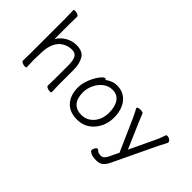

<svg xmlns="http://www.w3.org/2000/svg" viewBox="-95 -1191 1839 1839"><g transform="rotate(45 825.0 -271.5)"><path d="M430 -115V-293Q430 -357 412.5 -390Q395 -423 348 -423Q291 -423 243 -390Q195 -357 174 -287Q164 -255 161.5 -214Q159 -173 158 -105V-89Q158 -63 160 -21L161 1Q161 11 142 11Q124 11 107 3Q90 -5 90 -17L92 -115V-590L91 -639L89 -697Q89 -707 108 -707Q126 -707 143 -699Q160 -691 160 -679L158 -580V-376Q190 -428 241 -456.5Q292 -485 348 -485Q434 -485 465 -431Q496 -377 496 -297V-105L497 -67L499 1Q499 11 480 11Q462 11 445 3Q428 -5 428 -16V-17Q430 -49 430 -115Z M900 -486Q957 -486 1001 -457Q1045 -428 1069.5 -373.5Q1094 -319 1094 -245Q1094 -179 1065.5 -118.5Q1037 -58 983 -20Q929 18 855 18Q755 18 699.5 -42Q644 -102 644 -207Q644 -261 667 -318.5Q690 -376 719.5 -415Q749 -454 765 -454Q775 -454 782 -445Q806 -463 834 -474.5Q862 -486 900 -486ZM855 -43Q903 -43 942.5 -69.5Q982 -96 1004.5 -142Q1027 -188 1027 -245Q1027 -330 993.5 -378Q960 -426 894 -426Q843 -426 801 -394Q759 -362 735 -311Q711 -260 711 -208Q711 -126 748 -84.5Q785 -43 855 -43Z M1166 137Q1161 132 1161 124Q1161 109 1171.5 92Q1182 75 1194 75Q1201 75 1207 82Q1218 94 1231.5 97.5Q1245 101 1263 101Q1299 101 1324 46L1368 -46L1222 -377Q1202 -421 1181 -458Q1179 -462 1179 -464Q1179 -472 1191 -476Q1203 -480 1219 -480Q1234 -480 1245 -476.5Q1256 -473 1258 -467Q1273 -428 1288 -393L1404 -124L1527 -383Q1545 -421 1563 -476Q1566 -485 1580 -485Q1596 -485 1612.5 -473.5Q1629 -462 1629 -447Q1629 -441 1626 -435Q1604 -395 1587 -361L1376 82Q1355 125 1329.5 144.5Q1304 164 1266 164H1256Q1230 164 1208.5 159Q1187 154 1166 137Z"/></g></svg>

Font: Iansui 0.93
Style: Regular
Weight: 400
Designer: But Ko / Fontworks Inc.
Foundry: zi-hi.com / Fontworks Inc.
Version: Version 0.931